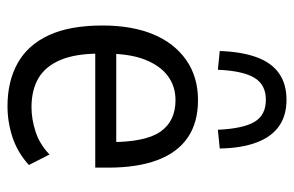

<svg xmlns="http://www.w3.org/2000/svg" viewBox="-156 -619 784 512"><g transform="rotate(90 236.0 -363.0)"><path d="M263 9Q197 9 148.5 -18Q100 -45 74 -101Q48 -157 48 -244Q48 -323 71.5 -379.5Q95 -436 140 -467.5Q185 -499 247 -499Q307 -499 347 -471.5Q387 -444 407 -390.5Q427 -337 427 -260V-225H108V-281H374L359 -264Q359 -359 331 -399Q303 -439 247 -439Q210 -439 182.5 -418.5Q155 -398 139 -357.5Q123 -317 123 -253V-236Q123 -172 140 -132Q157 -92 188.5 -73.5Q220 -55 266 -55Q298 -55 331.5 -66Q365 -77 392 -103L420 -48Q387 -18 346.5 -4.5Q306 9 263 9ZM166 -552 116 -557Q118 -615 132.5 -655Q147 -695 175.5 -715Q204 -735 246 -735Q288 -735 316.5 -715Q345 -695 360 -655Q375 -615 376 -557L326 -552Q323 -619 305 -649.5Q287 -680 246 -680Q206 -680 187.5 -649.5Q169 -619 166 -552Z"/></g></svg>

Font: Nunito Sans 10pt Condensed
Style: Regular
Weight: 400
Width: 3
Designer: Vernon Adams
Foundry: Vernon Adams
Version: Version 3.101;gftools[0.9.27]